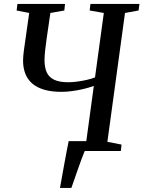

<svg xmlns="http://www.w3.org/2000/svg" viewBox="-20 -763 724 970"><path d="M283 186.5Q287.5 161.5 293.2 129.8Q299 98 305 64.5Q311 31 316.8 1Q322.5 -29 327 -50H432.5L408 0Q402 13.5 392.8 38.5Q383.5 63.5 373.5 92.2Q363.5 121 354.5 146.8Q345.5 172.5 340.5 186.5ZM321.5 0 325.5 -32.5 415.5 -46.5 454 -329Q429.5 -320 400.8 -313.2Q372 -306.5 343.8 -302.8Q315.5 -299 291 -299Q239.5 -299 202.5 -310Q165.5 -321 142 -341.8Q118.5 -362.5 107.5 -391.8Q96.5 -421 96.5 -457Q96.5 -469.5 97.8 -482Q99 -494.5 100.5 -507L127.5 -697.5L64 -710L68 -743H308.5L305 -710L234.5 -697.5L215.5 -567Q211.5 -537 208.2 -509.5Q205 -482 205 -459Q205 -422.5 216 -397.8Q227 -373 253.5 -360.2Q280 -347.5 325 -347.5Q345.5 -347.5 370.2 -350.8Q395 -354 418.8 -359.5Q442.5 -365 460 -372L504.5 -697.5L433 -710L437 -743H684.5L680 -710L611.5 -697.5L522.5 -46.5L594 -32.5L590.5 0Z"/></svg>

Font: Merriweather 72pt
Style: Italic
Weight: 400
Italic angle: -7.8°
Version: Version 2.101